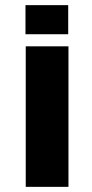

<svg xmlns="http://www.w3.org/2000/svg" viewBox="-20 -726 359 746"><path d="M80 -546H246V0H80ZM79 -706H245V-593H79Z"/></svg>

Font: Sarpanch
Style: Bold
Weight: 700
Designer: Manushi Parikh (Devanagari and Latin), Jyotish Sonowal (Devanagari)
Foundry: Indian Type Foundry
Version: Version 2.004;PS 1.0;hotconv 1.0.78;makeotf.lib2.5.61930; tt